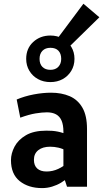

<svg xmlns="http://www.w3.org/2000/svg" viewBox="-20 -989 546 1017"><path d="M203.1 7.3Q130.4 7.3 84.2 -29.8Q38.1 -66.9 38.1 -140.6Q38.1 -176.3 57.1 -212.4Q76.2 -248.5 117.4 -272.7Q158.7 -296.9 225.6 -296.9Q258.3 -297.4 285.6 -292Q313 -286.6 341.3 -273.9L315.9 -239.7V-291.5Q315.9 -327.1 306.2 -349.9Q296.4 -372.6 276.9 -383.3Q257.3 -394 228.5 -394Q203.6 -394 168.9 -388.4Q134.3 -382.8 87.4 -365.7L68.4 -461.9Q109.9 -479.5 158.4 -488.8Q207 -498 250.5 -498Q306.2 -498 349.1 -479.5Q392.1 -460.9 416.5 -418.7Q440.9 -376.5 440.9 -306.2V0H335L314.9 -60.5L338.9 -47.9Q324.7 -34.2 303.2 -21.2Q281.7 -8.3 255.9 -0.5Q230 7.3 203.1 7.3ZM226.6 -80.6Q258.8 -80.6 288.1 -94.2Q317.4 -107.9 334.5 -125L315.9 -70.8V-236.8L340.3 -187.5Q311.5 -201.7 289.6 -206.8Q267.6 -211.9 245.6 -211.9Q206.1 -211.9 182.9 -193.6Q159.7 -175.3 159.7 -142.6Q159.7 -112.3 177.2 -96.4Q194.8 -80.6 226.6 -80.6ZM247.1 -554.2Q210 -554.2 181.2 -570.1Q152.3 -585.9 135.5 -614Q118.7 -642.1 118.7 -677.2Q118.7 -732.4 155.8 -766.6Q192.9 -800.8 247.1 -800.8Q283.2 -800.8 312 -784.7Q340.8 -768.6 357.7 -740.7Q374.5 -712.9 374.5 -677.2Q374.5 -641.6 357.4 -613.5Q340.3 -585.4 311.8 -569.8Q283.2 -554.2 247.1 -554.2ZM247.1 -619.1Q273.9 -619.1 289.1 -635.3Q304.2 -651.4 304.2 -677.2Q304.2 -704.6 289.6 -720.2Q274.9 -735.8 247.1 -735.8Q220.2 -735.8 204.8 -720Q189.5 -704.1 189.5 -677.2Q189.5 -649.9 204.8 -634.5Q220.2 -619.1 247.1 -619.1ZM322.3 -717.3 269.5 -765.1 421.9 -969.2 506.3 -897.5Z"/></svg>

Font: Anaheim
Style: Bold
Weight: 700
Version: Version 2.001